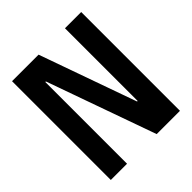

<svg xmlns="http://www.w3.org/2000/svg" viewBox="-191 -831 962 962"><g transform="rotate(-45 290.0 -350.0)"><path d="M420 -185H416L233 -700H45V0H160V-579H164L370 0H535V-700H420Z"/></g></svg>

Font: CommitMono-dimboump
Style: Bold
Weight: 700
Monospace: yes
Designer: Eigil Nikolajsen
Foundry: Eigil Nikolajsen
Version: Version 1.143